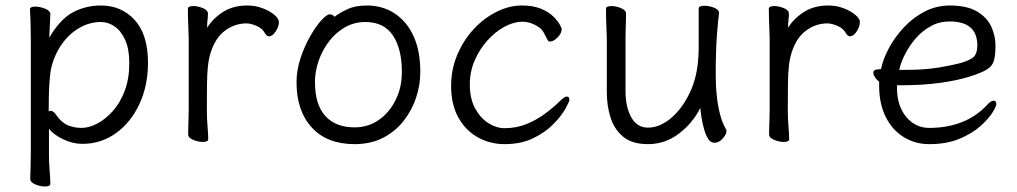

<svg xmlns="http://www.w3.org/2000/svg" viewBox="-20 -506 3697 698"><path d="M92 -368Q92 -399 91 -427Q90 -455 89 -472Q89 -482 108 -482Q125 -482 144 -474.5Q163 -467 163 -454Q163 -448 162 -432Q161 -416 160.5 -398.5Q160 -381 159 -369Q199 -437 245.5 -461.5Q292 -486 347 -486Q422 -486 470 -433Q518 -380 518 -278Q518 -194 486.5 -127Q455 -60 401 -21.5Q347 17 279 17Q244 17 209 0Q174 -17 158 -38V56Q158 87 160.5 116Q163 145 163 162Q163 172 143 172Q127 172 108.5 164.5Q90 157 90 144Q90 132 91 106.5Q92 81 92 55ZM157 -101Q161 -103 164 -103Q175 -103 185 -87Q205 -59 228 -50Q251 -41 276 -41Q303 -41 333 -56.5Q363 -72 390 -102Q417 -132 433.5 -176Q450 -220 450 -276Q450 -328 435 -361Q420 -394 396.5 -410Q373 -426 347 -426Q305 -426 267.5 -404Q230 -382 203 -343Q176 -304 165 -253Q162 -237 160 -209Q158 -181 157.5 -152Q157 -123 157 -101Z M666 -367Q666 -377 665 -398Q664 -419 663.5 -441Q663 -463 663 -474Q663 -484 683 -484Q699 -484 717.5 -476.5Q736 -469 736 -456Q736 -446 734.5 -434Q733 -422 733 -405Q753 -438 790 -462Q827 -486 879 -486Q909 -486 935 -476Q961 -466 977.5 -452Q994 -438 994 -426Q994 -410 982.5 -392Q971 -374 958 -374Q950 -374 944 -384Q934 -403 912.5 -412Q891 -421 876 -421Q834 -421 798.5 -395Q763 -369 746 -315Q739 -293 736 -266Q733 -239 732.5 -201Q732 -163 732 -106Q732 -75 734.5 -46Q737 -17 737 0Q737 10 717 10Q701 10 682.5 2.5Q664 -5 664 -18Q664 -26 664.5 -44.5Q665 -63 665.5 -81Q666 -99 666 -106Z M1196 -445Q1216 -460 1244 -473Q1272 -486 1314 -486Q1371 -486 1415 -457Q1459 -428 1483.5 -374.5Q1508 -321 1508 -245Q1508 -197 1492.5 -150.5Q1477 -104 1446.5 -65.5Q1416 -27 1371.5 -4.5Q1327 18 1269 18Q1169 18 1113.5 -42.5Q1058 -103 1058 -207Q1058 -251 1072.5 -294.5Q1087 -338 1107.5 -374Q1128 -410 1148 -432Q1168 -454 1179 -454Q1189 -454 1196 -445ZM1269 -43Q1318 -43 1356.5 -69.5Q1395 -96 1418 -142Q1441 -188 1441 -245Q1441 -328 1408.5 -377Q1376 -426 1308 -426Q1268 -426 1234.5 -407Q1201 -388 1176.5 -356Q1152 -324 1138.5 -285.5Q1125 -247 1125 -208Q1125 -126 1162.5 -84.5Q1200 -43 1269 -43Z M2050 -143Q2050 -137 2036 -111.5Q2022 -86 1993 -56Q1964 -26 1919.5 -4Q1875 18 1814 18Q1762 18 1717.5 -6.5Q1673 -31 1646.5 -78.5Q1620 -126 1620 -194Q1620 -254 1642.5 -307Q1665 -360 1702 -400Q1739 -440 1785 -463Q1831 -486 1877 -486Q1918 -486 1946 -474.5Q1974 -463 1990.5 -447Q2007 -431 2014.5 -417.5Q2022 -404 2022 -401Q2022 -385 2007 -370Q1992 -355 1980 -355Q1974 -355 1971 -360Q1964 -374 1957 -387Q1950 -400 1939 -407Q1910 -427 1879 -427Q1848 -427 1814.5 -409Q1781 -391 1752.5 -359.5Q1724 -328 1706 -287Q1688 -246 1688 -199Q1688 -147 1707.5 -111.5Q1727 -76 1756 -58Q1785 -40 1814 -40Q1857 -40 1894 -55Q1931 -70 1962.5 -93.5Q1994 -117 2017 -140Q2032 -155 2041 -155Q2050 -155 2050 -143Z M2594 -457Q2591 -439 2586.5 -381Q2582 -323 2582 -237Q2582 -229 2582.5 -205.5Q2583 -182 2586.5 -151Q2590 -120 2598 -89Q2606 -58 2620 -35Q2621 -33 2621 -29Q2621 -18 2607.5 -2.5Q2594 13 2577 13Q2564 13 2555 -0.5Q2546 -14 2540 -35Q2534 -56 2530.5 -77.5Q2527 -99 2526 -114Q2499 -59 2448.5 -20.5Q2398 18 2336 18Q2278 18 2245.5 -9Q2213 -36 2199.5 -79Q2186 -122 2186 -171V-368Q2186 -374 2185 -395Q2184 -416 2183.5 -439.5Q2183 -463 2183 -474Q2183 -484 2203 -484Q2219 -484 2237.5 -476.5Q2256 -469 2256 -456Q2256 -448 2255.5 -431.5Q2255 -415 2254.5 -397.5Q2254 -380 2254 -368V-175Q2254 -117 2275 -79.5Q2296 -42 2336 -42Q2377 -42 2417.5 -75Q2458 -108 2486.5 -166.5Q2515 -225 2519 -301Q2520 -317 2520 -342.5Q2520 -368 2520 -395V-475Q2520 -485 2541 -485Q2558 -485 2576 -478Q2594 -471 2594 -459Z M2778 -367Q2778 -377 2777 -398Q2776 -419 2775.5 -441Q2775 -463 2775 -474Q2775 -484 2795 -484Q2811 -484 2829.5 -476.5Q2848 -469 2848 -456Q2848 -446 2846.5 -434Q2845 -422 2845 -405Q2865 -438 2902 -462Q2939 -486 2991 -486Q3021 -486 3047 -476Q3073 -466 3089.5 -452Q3106 -438 3106 -426Q3106 -410 3094.5 -392Q3083 -374 3070 -374Q3062 -374 3056 -384Q3046 -403 3024.5 -412Q3003 -421 2988 -421Q2946 -421 2910.5 -395Q2875 -369 2858 -315Q2851 -293 2848 -266Q2845 -239 2844.5 -201Q2844 -163 2844 -106Q2844 -75 2846.5 -46Q2849 -17 2849 0Q2849 10 2829 10Q2813 10 2794.5 2.5Q2776 -5 2776 -18Q2776 -26 2776.5 -44.5Q2777 -63 2777.5 -81Q2778 -99 2778 -106Z M3241 -196V-186Q3241 -121 3274.5 -81Q3308 -41 3358 -41Q3422 -41 3475.5 -61.5Q3529 -82 3569 -125Q3576 -133 3582 -136.5Q3588 -140 3592 -140Q3602 -140 3602 -128Q3602 -119 3587.5 -96Q3573 -73 3543 -46.5Q3513 -20 3467 -1Q3421 18 3358 18Q3307 18 3265.5 -7.5Q3224 -33 3200 -81Q3176 -129 3176 -195V-209Q3167 -216 3161 -225Q3155 -234 3155 -241Q3155 -254 3174 -254Q3175 -254 3178.5 -254.5Q3182 -255 3183 -255Q3190 -291 3211.5 -331Q3233 -371 3266 -406.5Q3299 -442 3341.5 -464Q3384 -486 3433 -486Q3495 -486 3531.5 -464.5Q3568 -443 3583.5 -409.5Q3599 -376 3599 -340Q3599 -306 3593.5 -286Q3588 -266 3568 -253.5Q3548 -241 3503 -227Q3458 -213 3395.5 -204.5Q3333 -196 3254 -196ZM3269 -252Q3343 -252 3393 -260.5Q3443 -269 3476 -278Q3512 -289 3522.5 -302Q3533 -315 3533 -341Q3533 -428 3432 -428Q3395 -428 3364 -411Q3333 -394 3309.5 -367Q3286 -340 3270.5 -309.5Q3255 -279 3249 -252Z"/></svg>

Font: Moon Stars Kai T
Style: Regular
Weight: 400
Designer: GuiWonder
Version: Version 1.101